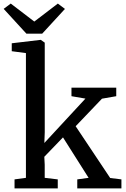

<svg xmlns="http://www.w3.org/2000/svg" viewBox="-42 -1039 695 1059"><path d="M38.2 0V-49.6L101 -58.1V-746.2L22.8 -756.5V-800.3L181.5 -819.1H182.9L204.8 -803.8V-309.4L202.6 -250.4L429.2 -495.2L352.2 -508.4V-555.3H599.2V-508.4L520.4 -494.7L375.3 -342.8L565.8 -57.2L627.7 -49.6V0H384.2V-49.6L446.7 -58.1L305.4 -281.2L202.4 -174.3L204.6 -130.3V-58.1L276.6 -49.6V0ZM103.7 -853.3 -21.8 -990.1 17.3 -1019.3 147.2 -920.1 277 -1019.3 316.2 -989.8 190.7 -853.3Z"/></svg>

Font: Merriweather Light
Style: Regular
Weight: 300
Designer: Eben Sorkin
Foundry: Eben Sorkin
Version: Version 2.100